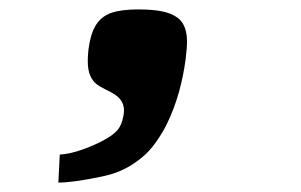

<svg xmlns="http://www.w3.org/2000/svg" viewBox="-20 -193 640 408"><path d="M203 103.5Q221 93.5 229.8 83.2Q238.5 73 242 54.5Q243.5 48 243.5 41.5Q243.5 21.5 225.5 9Q217 3 206 -2Q192.5 -8.5 184.8 -14.5Q177 -20.5 171.8 -32.2Q166.5 -44 166.5 -63.5Q166.5 -74.5 168 -88Q172.5 -122.5 184.5 -140.8Q196.5 -159 217.5 -166Q238.5 -173 274.5 -173Q314.5 -173 337 -165.5Q359.5 -158 368.5 -143Q377.5 -128 377.5 -103Q377.5 -93.5 374.5 -67.5Q364.5 8 336 67.5Q326 88.5 311.5 109Q297 129.5 280.5 142.5Q261.5 158 241.5 167.5Q221.5 177 197 182Q135.5 195 104 195L107 135.5Q130 134 156.8 124.2Q183.5 114.5 203 103.5Z"/></svg>

Font: JuliaMono BoldItalic
Style: Regular
Weight: 700
Italic angle: -9°
Monospace: yes
Designer: cormullion
Foundry: corm
Version: Version 0.049; ttfautohint (v1.8.4)